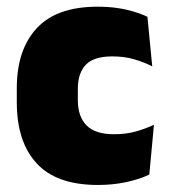

<svg xmlns="http://www.w3.org/2000/svg" viewBox="-20 -526 492 560"><path d="M265.5 13.5Q145 13.5 87 -49.5Q29 -112.5 29 -227V-269.5Q29 -380.5 87 -443.5Q145 -506.5 265 -506.5Q294.5 -506.5 321 -502.8Q347.5 -499 370 -492.2Q392.5 -485.5 410 -477L424 -332.5Q399.5 -345 371 -353.2Q342.5 -361.5 307.5 -361.5Q253.5 -361.5 230.2 -337Q207 -312.5 207 -266.5V-234Q207 -186 232.5 -160.2Q258 -134.5 312.5 -134.5Q346.5 -134.5 374.2 -142Q402 -149.5 429 -162L415.5 -17Q388 -3.5 349 5Q310 13.5 265.5 13.5Z"/></svg>

Font: Anek Kannada Medium ExtraBold
Style: Regular
Weight: 800
Version: Version 1.003